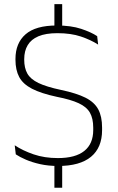

<svg xmlns="http://www.w3.org/2000/svg" viewBox="-20 -768 552 900"><path d="M271.5 -628H235V-748.5H271.5ZM271.5 112H235V-15H271.5ZM253 10Q206.5 10 168.5 1.5Q130.5 -7 101.5 -19.5Q72.5 -32 54 -44.5L49 -87Q86.5 -62 137.5 -44.5Q188.5 -27 251.5 -27Q333.5 -27 375.2 -60.5Q417 -94 417 -158.5V-169.5Q417 -212.5 401.5 -239.8Q386 -267 348.8 -284.2Q311.5 -301.5 247 -314Q172.5 -330 130 -352Q87.5 -374 70 -407Q52.5 -440 52.5 -488V-491.5Q52.5 -566 99.8 -607.2Q147 -648.5 246 -648.5Q313 -648.5 360.5 -632.8Q408 -617 435.5 -598.5L440 -559Q406 -581 359.2 -596.8Q312.5 -612.5 249 -612.5Q194.5 -612.5 160.2 -598Q126 -583.5 109.8 -556.2Q93.5 -529 93.5 -490.5V-488Q93.5 -449.5 108.2 -423.2Q123 -397 160.2 -379Q197.5 -361 266 -346.5Q339 -331 380.8 -310Q422.5 -289 440.5 -255.5Q458.5 -222 458.5 -170V-158Q458.5 -76 406.5 -33Q354.5 10 253 10Z"/></svg>

Font: Anek Tamil ExtraLight
Style: Regular
Weight: 250
Version: Version 1.003